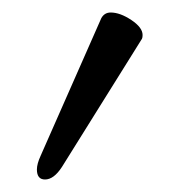

<svg xmlns="http://www.w3.org/2000/svg" viewBox="-20 -746 278 307"><path d="M52 -459Q39 -459 39 -475Q39 -484 45 -497L142 -717Q147 -726 157 -726Q172 -726 190 -714Q208 -702 208 -690Q208 -686 207 -684L79 -479Q66 -459 52 -459Z"/></svg>

Font: Junicode Two Beta Condensed
Style: Regular
Weight: 400
Width: 3
Designer: Peter S. Baker
Foundry: Briery Creek Software
Version: Version 1.053; ttfautohint (v1.8.4)